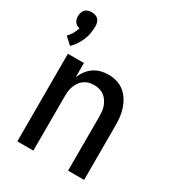

<svg xmlns="http://www.w3.org/2000/svg" viewBox="-186 -894 921 1006"><g transform="rotate(30 275.0 -390.5)"><path d="M73 0V-530H170V-443Q178 -465 192 -484Q206 -503 225 -516.5Q244 -530 267 -536Q290 -542 314 -542Q339 -542 364 -534.5Q389 -527 409 -511Q429 -495 442.5 -473Q456 -451 464 -426.5Q472 -402 474.5 -376.5Q477 -351 477 -325V0H380V-325Q380 -341 378.5 -357Q377 -373 371.5 -388Q366 -403 357 -416.5Q348 -430 335 -439.5Q322 -449 306.5 -453Q291 -457 275 -457Q259 -457 243.5 -453Q228 -449 215 -439.5Q202 -430 193 -416.5Q184 -403 178.5 -388Q173 -373 171.5 -357Q170 -341 170 -325V0ZM62 -571 20 -610Q34 -623 43.5 -640Q53 -657 59 -676Q50 -677 42 -682Q34 -687 29 -694Q24 -701 22 -710Q20 -719 20 -728Q20 -738 23 -748.5Q26 -759 33.5 -767Q41 -775 51.5 -778Q62 -781 73 -781Q84 -781 94.5 -778Q105 -775 112.5 -767Q120 -759 123 -748.5Q126 -738 126 -728Q126 -706 122.5 -684.5Q119 -663 110.5 -643Q102 -623 90 -604.5Q78 -586 62 -571Z"/></g></svg>

Font: Lode Dark Term
Style: Bold
Weight: 700
Monospace: yes
Designer: Belleve Invis
Foundry: Belleve Invis
Version: Version 29.2.0